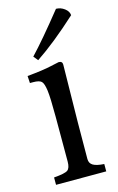

<svg xmlns="http://www.w3.org/2000/svg" viewBox="-118 -808 527 857"><g transform="rotate(-15 145.5 -379.5)"><path d="M80 -579Q138 -640 233 -759Q254 -759 272 -745.5Q290 -732 291 -714Q184 -616 97 -558ZM30 0V-34Q81 -38 94 -47.5Q107 -57 107 -87V-295Q107 -382 102.5 -416Q98 -450 88 -459.5Q78 -469 50 -469H35L33 -502Q107 -509 143.5 -517.5Q180 -526 183 -526Q200 -526 200 -510Q200 -498 199 -444Q195 -230 195 -75Q195 -55 211 -45.5Q227 -36 262 -34V0Z"/></g></svg>

Font: Prociono
Style: Regular
Weight: 400
Designer: Barry Schwartz
Foundry: The Crud Factory
Version: Version 2.301